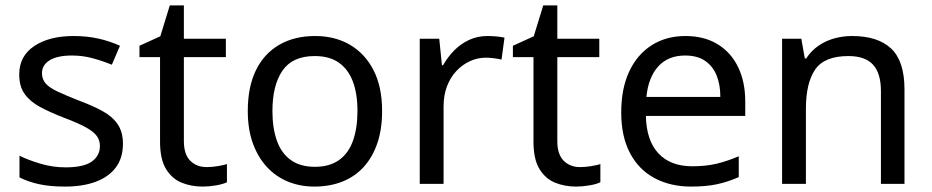

<svg xmlns="http://www.w3.org/2000/svg" viewBox="-20 -679 3441 709"><path d="M434 -148Q434 -96 408 -61Q382 -26 334 -8Q286 10 220 10Q164 10 123.5 1Q83 -8 52 -24V-104Q84 -88 129.5 -74.5Q175 -61 222 -61Q289 -61 319 -82.5Q349 -104 349 -140Q349 -160 338 -176Q327 -192 298.5 -208Q270 -224 217 -244Q165 -264 128 -284Q91 -304 71 -332Q51 -360 51 -404Q51 -472 106.5 -509Q162 -546 252 -546Q301 -546 343.5 -536.5Q386 -527 423 -510L393 -440Q359 -454 322 -464Q285 -474 246 -474Q192 -474 163.5 -456.5Q135 -439 135 -409Q135 -387 148 -371.5Q161 -356 191.5 -341.5Q222 -327 273 -307Q324 -288 360 -268Q396 -248 415 -219.5Q434 -191 434 -148Z M743 -62Q763 -62 784 -65.5Q805 -69 818 -73V-6Q804 1 778 5.5Q752 10 728 10Q686 10 650.5 -4.5Q615 -19 593 -55Q571 -91 571 -156V-468H495V-510L572 -545L607 -659H659V-536H814V-468H659V-158Q659 -109 682.5 -85.5Q706 -62 743 -62Z M1391 -269Q1391 -202 1373.5 -150.5Q1356 -99 1323.5 -63Q1291 -27 1244.5 -8.5Q1198 10 1141 10Q1088 10 1043 -8.5Q998 -27 965 -63Q932 -99 913.5 -150.5Q895 -202 895 -269Q895 -358 925 -419.5Q955 -481 1011 -513.5Q1067 -546 1144 -546Q1217 -546 1272.5 -513.5Q1328 -481 1359.5 -419.5Q1391 -358 1391 -269ZM986 -269Q986 -206 1002.5 -159.5Q1019 -113 1054 -88Q1089 -63 1143 -63Q1197 -63 1232 -88Q1267 -113 1283.5 -159.5Q1300 -206 1300 -269Q1300 -333 1283 -378Q1266 -423 1231.5 -447.5Q1197 -472 1142 -472Q1060 -472 1023 -418Q986 -364 986 -269Z M1780 -546Q1795 -546 1812.5 -544.5Q1830 -543 1843 -540L1832 -459Q1819 -462 1803.5 -464Q1788 -466 1774 -466Q1743 -466 1715 -453Q1687 -440 1665 -416.5Q1643 -393 1630.5 -360Q1618 -327 1618 -286V0H1530V-536H1602L1612 -438H1616Q1633 -468 1657 -492.5Q1681 -517 1712 -531.5Q1743 -546 1780 -546Z M2122 -62Q2142 -62 2163 -65.5Q2184 -69 2197 -73V-6Q2183 1 2157 5.5Q2131 10 2107 10Q2065 10 2029.5 -4.5Q1994 -19 1972 -55Q1950 -91 1950 -156V-468H1874V-510L1951 -545L1986 -659H2038V-536H2193V-468H2038V-158Q2038 -109 2061.5 -85.5Q2085 -62 2122 -62Z M2511 -546Q2580 -546 2629.5 -516Q2679 -486 2705.5 -431.5Q2732 -377 2732 -304V-251H2365Q2367 -160 2411.5 -112.5Q2456 -65 2536 -65Q2587 -65 2626.5 -74.5Q2666 -84 2708 -102V-25Q2667 -7 2627 1.5Q2587 10 2532 10Q2456 10 2397.5 -21Q2339 -52 2306.5 -113.5Q2274 -175 2274 -264Q2274 -352 2303.5 -415Q2333 -478 2386.5 -512Q2440 -546 2511 -546ZM2510 -474Q2447 -474 2410.5 -433.5Q2374 -393 2367 -321H2640Q2640 -367 2626 -401Q2612 -435 2583.5 -454.5Q2555 -474 2510 -474Z M3126 -546Q3222 -546 3271 -499.5Q3320 -453 3320 -349V0H3233V-343Q3233 -408 3204 -440Q3175 -472 3113 -472Q3024 -472 2990 -422Q2956 -372 2956 -278V0H2868V-536H2939L2952 -463H2957Q2975 -491 3001.5 -509.5Q3028 -528 3060 -537Q3092 -546 3126 -546Z"/></svg>

Font: ukorean25
Style: Book
Weight: 400
Designer: Jelle Bosma - Monotype Design Team
Foundry: Monotype Imaging Inc.
Version: Version 2.003